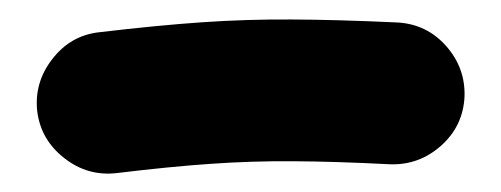

<svg xmlns="http://www.w3.org/2000/svg" viewBox="-20 -108 525 201"><path d="M19 8.8Q15.6 -21.5 34.7 -46.1Q53.7 -70.8 83.5 -74.2Q145 -81.5 191.7 -84.7Q238.3 -87.9 285.4 -87.6Q332.5 -87.4 395.5 -84.5Q426.3 -83 446.8 -60.1Q467.3 -37.1 466.3 -6.8Q464.8 23.9 441.9 44.4Q418.9 64.9 388.7 64Q330.1 61 286.6 60.8Q243.2 60.5 200.7 63.5Q158.2 66.4 102.1 73.2Q71.8 76.7 47.4 57.6Q22.9 38.6 19 8.8Z"/></svg>

Font: Mikhak-DS1-FD ExtraBold
Style: Regular
Weight: 800
Designer: Amin Abedi
Version: Version 3.2